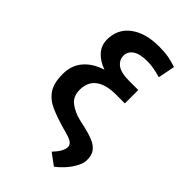

<svg xmlns="http://www.w3.org/2000/svg" viewBox="-269 -815 1101 1101"><g transform="rotate(45 281.5 -265.0)"><path d="M480.5 -697.8 460.6 -595.5Q425.1 -605.1 400.9 -609.6Q376.8 -614 348.4 -614Q286.9 -614 258.2 -593Q229.4 -572.1 229.4 -540.1Q229.4 -505.3 258.7 -482.8Q288 -460.2 355.5 -460.2H429V-351.6H358.3Q276.3 -351.6 233.3 -319.6Q190.3 -287.6 190.3 -223Q190.3 -169.4 227.3 -141.7Q264.2 -114 313.2 -102.3L364.7 -90.6Q404.8 -81.7 436.8 -68.5Q468.8 -55.4 487.4 -32.1Q506 -8.9 505.3 31.6Q505 59.3 488.1 90Q471.2 120.7 446.6 147.9Q421.9 175.1 397.7 192.5L327.8 141Q375.4 90.9 375.4 56.1Q375.4 40.1 361.3 28.6Q347.3 17 314.6 8.2L284.1 -0.4Q214.1 -19.9 163.4 -42.1Q112.6 -64.3 85 -104.8Q57.5 -145.2 57.5 -218.8Q57.5 -288.7 97.7 -335.9Q137.8 -383.2 209.5 -405.5Q156.6 -424.4 127 -458.1Q97.3 -491.8 97.3 -538.4Q97.3 -624.3 162.8 -672.9Q228.3 -721.6 337.4 -721.6Q382.1 -721.6 416.2 -715.4Q450.3 -709.2 480.5 -697.8Z"/></g></svg>

Font: Inter UI Semi Bold
Style: Regular
Weight: 600
Designer: Rasmus Andersson
Foundry: rsms
Version: 3.2;8d6f07862